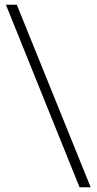

<svg xmlns="http://www.w3.org/2000/svg" viewBox="-20 -695 408 811"><path d="M316 96 5 -675H51L363 96Z"/></svg>

Font: Gemunu Libre ExtraLight
Style: Regular
Weight: 200
Designer: Puspanada Ekanayake, Sola Matas, Pathum Egodawatta, Kosala Senevirathne
Foundry: mooniak
Version: Version 1.100